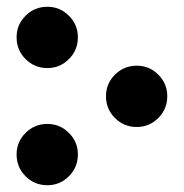

<svg xmlns="http://www.w3.org/2000/svg" viewBox="-20 -530 544 567"><path d="M474 -246Q474 -208 447.5 -181.5Q421 -155 384 -155Q346 -155 319.5 -181.5Q293 -208 293 -246Q293 -283 319.5 -309.5Q346 -336 384 -336Q421 -336 447.5 -309.5Q474 -283 474 -246ZM210 -420Q210 -382 183.5 -355.5Q157 -329 120 -329Q82 -329 55.5 -355.5Q29 -382 29 -420Q29 -457 55.5 -483.5Q82 -510 120 -510Q157 -510 183.5 -483.5Q210 -457 210 -420ZM210 -74Q210 -36 183.5 -9.5Q157 17 120 17Q82 17 55.5 -9.5Q29 -36 29 -74Q29 -111 55.5 -137.5Q82 -164 120 -164Q157 -164 183.5 -137.5Q210 -111 210 -74Z"/></svg>

Font: FiraGOUPP
Style: Bold
Weight: 700
Designer: bBox Type
Foundry: bBox Type GmbH
Version: Version 1.001